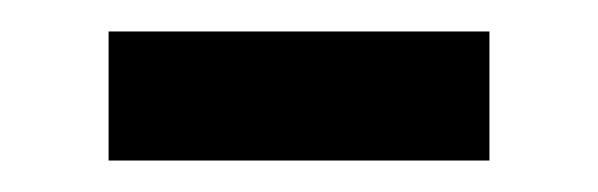

<svg xmlns="http://www.w3.org/2000/svg" viewBox="-20 -358 380 122"><path d="M49 -338H291V-256H49Z"/></svg>

Font: hexusinhala05
Style: Book
Weight: 400
Designer: Jelle Bosma - Monotype Design Team
Foundry: Monotype Imaging Inc.
Version: Version 2.003